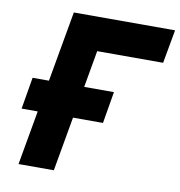

<svg xmlns="http://www.w3.org/2000/svg" viewBox="-79 -773 794 846"><g transform="rotate(10 318.0 -350.0)"><path d="M30.5 -243 54.5 -385H418.5L394.5 -243ZM59.5 0 183.5 -700H636.5L609.5 -550H314.5L217.5 0Z"/></g></svg>

Font: Overpass Black
Style: Italic
Weight: 900
Italic angle: -10°
Designer: Delve Withrington, Dave Bailey, Thomas Jockin
Foundry: Delve Fonts LLC
Version: Version 4.000